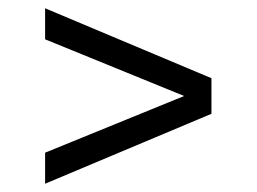

<svg xmlns="http://www.w3.org/2000/svg" viewBox="-20 -549 620 464"><path d="M491 -360V-274L89 -105V-180L425 -317L89 -454V-529Z"/></svg>

Font: Sintony
Style: Regular
Weight: 400
Version: Version 001.001